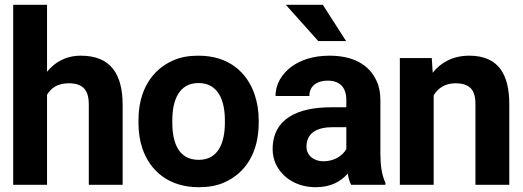

<svg xmlns="http://www.w3.org/2000/svg" viewBox="-20 -770 2180 800"><path d="M35 0H176V-375C193 -404 221 -423 266 -423C326 -423 350 -395 350 -334V0H491V-333C491 -460 442 -538 317 -538C252 -538 207 -509 176 -471V-750H35Z M557 -259C557 -220 562 -185 573 -152C605 -58 683 10 808 10C848 10 884 4 915 -10C1003 -49 1058 -134 1058 -259V-269C1058 -308 1052 -343 1041 -376C1009 -470 932 -538 807 -538C767 -538 732 -532 701 -518C613 -479 557 -394 557 -269ZM698 -259V-269C698 -351 725 -424 807 -424C889 -424 917 -352 917 -269V-259C917 -176 890 -104 808 -104C724 -104 698 -175 698 -259Z M1116 -148C1116 -125 1121 -104 1130 -85C1157 -30 1215 10 1296 10C1358 10 1401 -14 1429 -47C1432 -28 1436 -13 1443 0H1586V-8C1571 -41 1565 -79 1565 -128V-352C1565 -383 1560 -410 1549 -433C1518 -501 1451 -538 1353 -538C1284 -538 1228 -519 1189 -488C1157 -462 1128 -423 1128 -370H1269C1269 -412 1301 -434 1345 -434C1398 -434 1423 -404 1423 -353V-323H1360C1226 -323 1116 -279 1116 -148ZM1171 -750 1306 -599H1422L1325 -750ZM1257 -159C1257 -218 1304 -240 1365 -240H1423V-149C1407 -120 1372 -98 1327 -98C1288 -98 1257 -122 1257 -159Z M1646 0H1787V-373C1804 -401 1833 -423 1877 -423C1936 -423 1961 -397 1961 -337V0H2102V-336C2102 -460 2057 -538 1935 -538C1866 -538 1815 -508 1783 -467L1779 -528H1646Z"/></svg>

Font: Asimov Pro
Style: Bd
Weight: 700
Designer: Google
Version: Version 2.000980; 2014